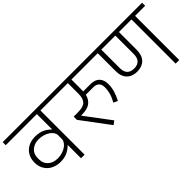

<svg xmlns="http://www.w3.org/2000/svg" viewBox="7 -1353 2007 2007"><g transform="rotate(-45 1010.5 -349.0)"><path d="M440 -194H436Q411 -167 368.5 -145Q326 -123 263 -123Q221 -123 184.5 -136Q148 -149 121 -173.5Q94 -198 79 -233Q64 -268 64 -312Q64 -355 78.5 -390Q93 -425 119 -449.5Q145 -474 181 -487Q217 -500 261 -500Q324 -500 367 -478.5Q410 -457 436 -429H440V-653H-20V-698H641V-653H493V0H440ZM268 -170Q305 -170 336.5 -180Q368 -190 391 -206Q414 -222 427.5 -242.5Q441 -263 441 -284V-341Q441 -361 427.5 -381.5Q414 -402 390.5 -418Q367 -434 335 -444Q303 -454 266 -454Q231 -454 204.5 -443.5Q178 -433 159 -415.5Q140 -398 130.5 -374.5Q121 -351 121 -324V-299Q121 -272 131 -248.5Q141 -225 160 -207.5Q179 -190 206 -180Q233 -170 268 -170Z M693 -315V-362H758Q836 -362 867 -393.5Q898 -425 898 -493V-653H601V-698H1268V-653H951V-523Q951 -509 950.5 -497.5Q950 -486 950 -478H1057Q1123 -478 1157 -443.5Q1191 -409 1191 -346Q1191 -299 1178 -252.5Q1165 -206 1136 -151L1090 -172Q1118 -222 1129.5 -263.5Q1141 -305 1141 -347Q1141 -392 1118.5 -413Q1096 -434 1054 -434H945Q931 -375 889.5 -345Q848 -315 767 -315H757V-312L966 -34L925 -4Z M1497 -224Q1425 -224 1382.5 -266Q1340 -308 1340 -391V-653H1228V-698H2041V-653H1892V0H1839V-653H1653V-391Q1653 -309 1611 -266.5Q1569 -224 1497 -224ZM1393 -380Q1393 -270 1497 -270Q1548 -270 1574 -298Q1600 -326 1600 -380V-653H1393Z"/></g></svg>

Font: IBM Plex Sans Devanagari Light
Style: Regular
Weight: 300
Designer: Mike Abbink, Paul van der Laan, Pieter van Rosmalen, Erin McLaughlin
Foundry: Bold Monday
Version: Version 1.1